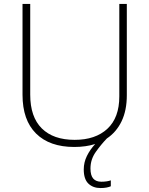

<svg xmlns="http://www.w3.org/2000/svg" viewBox="-20 -734 756 972"><path d="M438 119Q438 154 452 170Q466 186 493 186Q508 186 520.5 184Q533 182 541 179V209Q532 213 519 215.5Q506 218 489 218Q451 218 427.5 195.5Q404 173 404 124Q404 88 420 55.5Q436 23 462 -5Q415 10 356 10Q231 10 162.5 -58Q94 -126 94 -254V-714H133V-255Q133 -142 191.5 -84Q250 -26 358 -26Q463 -26 523.5 -82Q584 -138 584 -246V-714H622V-252Q622 -175 595.5 -120Q569 -65 521 -33Q492 -3 465 35Q438 73 438 119Z"/></svg>

Font: Noto Sans Khmer UI ExtraLight
Style: Regular
Weight: 200
Designer: Danh Hong and the Monotype Design Team
Foundry: Monotype Imaging Inc.
Version: Version 2.002; ttfautohint (v1.8.4.7-5d5b)